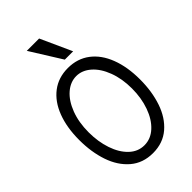

<svg xmlns="http://www.w3.org/2000/svg" viewBox="-294 -1084 1189 1189"><g transform="rotate(-45 300.0 -489.5)"><path d="M34 -369.5Q34 -479 65.5 -561.5Q97 -644 156.8 -689.5Q216.5 -735 299.5 -735Q382.5 -735 442.5 -689.5Q502.5 -644 534.2 -561.2Q566 -478.5 566 -368.5Q566 -263.5 536.8 -177.5Q507.5 -91.5 447.8 -40.2Q388 11 300.5 11Q212.5 11 152.5 -40.5Q92.5 -92 63.2 -178.2Q34 -264.5 34 -369.5ZM491 -364.5Q491 -450 465.2 -518.2Q439.5 -586.5 395.8 -624.8Q352 -663 301 -663Q249.5 -663 205.5 -625Q161.5 -587 135.2 -518.2Q109 -449.5 109 -362Q109 -280.5 132.2 -211.5Q155.5 -142.5 198.2 -101.8Q241 -61 297 -61Q353 -61 397.2 -101.8Q441.5 -142.5 466.2 -212Q491 -281.5 491 -364.5ZM195 -990H303L396 -785H323Z"/></g></svg>

Font: JuliaMono Light
Style: Regular
Weight: 300
Monospace: yes
Designer: cormullion
Foundry: corm
Version: Version 0.054; ttfautohint (v1.8.4)